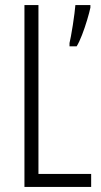

<svg xmlns="http://www.w3.org/2000/svg" viewBox="-20 -800 396 754"><path d="M76 -66V-780H131V-117H338V-66ZM335 -770Q331 -751 322 -721Q313 -691 302 -662.5Q291 -634 281 -618H253V-631Q255 -638 258.5 -657.5Q262 -677 266 -701.5Q270 -726 272.5 -747.5Q275 -769 276 -780H335Z"/></svg>

Font: Noto Sans Malayalam UI ExtraCondensed Light
Style: Regular
Weight: 300
Width: 2
Designer: Jelle Bosma - Monotype Design Team
Foundry: Monotype Imaging Inc.
Version: Version 2.104; ttfautohint (v1.8.4.7-5d5b)